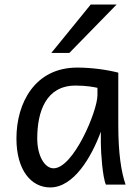

<svg xmlns="http://www.w3.org/2000/svg" viewBox="-20 -801 602 833"><path d="M524.9 0C505.9 -54.7 493.2 -135.7 493.2 -258.8V-485.8C443.8 -498.5 377.9 -507.8 314.9 -507.8C132.3 -507.8 51.3 -355.5 51.3 -200.2C51.3 -62 115.7 12.2 197.8 12.2C299.8 12.2 376.5 -118.7 417.5 -229.5V-180.7C417.5 -137.7 425.3 -30.8 439.5 0ZM402.8 -388.2C402.8 -318.8 298.3 -70.8 212.4 -70.8C173.8 -70.8 141.6 -124.5 141.6 -200.2C141.6 -317.9 180.2 -429.7 307.6 -429.7C356.4 -429.7 386.7 -423.3 402.8 -419.9ZM373.5 -781.2 202.6 -571.3H280.8L485.8 -781.2Z"/></svg>

Font: Andika
Style: Regular
Weight: 400
Designer: Victor Gaultney, Annie Olsen, Julie Remington, Don Collingsworth, Eric Hays
Foundry: SIL International
Version: Version 1.000